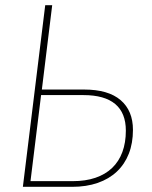

<svg xmlns="http://www.w3.org/2000/svg" viewBox="-20 -723 587 743"><path d="M261.5 -22Q311 -22 349.2 -35Q387.5 -48 413.8 -73Q440 -98 453.5 -134.5Q467 -171 467 -217.5Q467 -286 425.8 -320.5Q384.5 -355 303 -355H139L98 -22ZM305.5 -376.5Q399 -376.5 446.8 -335.5Q494.5 -294.5 494.5 -220.5Q494.5 -169 478.5 -128.2Q462.5 -87.5 432.2 -59Q402 -30.5 358.2 -15.2Q314.5 0 258.5 0H68.5L155 -703H182L142 -376.5Z"/></svg>

Font: Lato ExtraLight
Style: Italic
Weight: 275
Italic angle: -7°
Designer: Lukasz Dziedzic with Adam Twardoch and Botio Nikoltchev
Foundry: tyPoland Lukasz Dziedzic
Version: Version 2.015; 2015-08-06; http://www.latofonts.com/